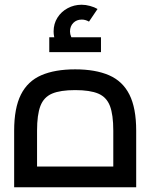

<svg xmlns="http://www.w3.org/2000/svg" viewBox="-20 -794 637 814"><path d="M40 0V-240Q40 -336 68.7 -393Q97.4 -450 155.1 -475Q212.8 -500 298.7 -500Q384.6 -500 442.3 -475Q500 -450 528.7 -393Q557.4 -336 557.4 -240V0ZM137.1 -45.1 85.1 -88H512.3L460.3 -45.1V-240Q460.3 -307.6 446.1 -344.8Q431.8 -382.1 396.8 -397.1Q361.7 -412 298.7 -412Q235.7 -412 200.7 -397.1Q165.6 -382.1 151.3 -344.8Q137.1 -307.6 137.1 -240ZM243.7 -574.3Q225.7 -596.2 216.5 -617Q207.3 -637.8 207.3 -660.7Q207.3 -693.4 223.5 -719Q239.6 -744.6 266.8 -759.2Q294.1 -773.9 326.2 -773.9Q343.3 -773.9 361.8 -768.8Q380.3 -763.8 393.5 -755.9L357.3 -702.4Q342.4 -711 326.6 -711Q304.8 -711 290.8 -696.9Q276.8 -682.7 276.8 -660.4Q276.8 -638.2 296.1 -616.1ZM188.9 -573V-635.9H408.1V-573Z"/></svg>

Font: TitilliumWeb ExtraLight
Style: Regular
Weight: 400
Designer: Mohamed Gaber, Accademia di Belle Arti di Urbino and others
Foundry: Kief Type Foundry, Accademia di Belle Arti di Urbino and others
Version: Version 3.000; ttfautohint (v1.8.2)